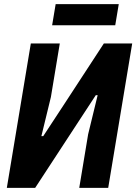

<svg xmlns="http://www.w3.org/2000/svg" viewBox="-20 -908 659 928"><path d="M129 -698H269L226 -439L180 -250H189L292 -407L482 -698H619L503 0H363L406 -259L452 -448H443L337 -286L150 0H13ZM249 -888H554L537 -786H232Z"/></svg>

Font: IBM Plex Mono
Style: Bold Italic
Weight: 700
Italic angle: -9°
Monospace: yes
Designer: Mike Abbink, Paul van der Laan, Pieter van Rosmalen
Foundry: Bold Monday
Version: Version 2.3